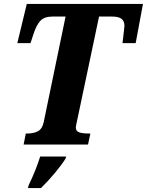

<svg xmlns="http://www.w3.org/2000/svg" viewBox="-20 -734 746 975"><path d="M111 -56H119Q152 -56 173.5 -68Q195 -80 202 -114L313 -650H247Q206 -650 185.5 -629Q165 -608 149 -558L135 -515H68L116 -714H706L669 -515H602Q603 -521 606 -547.5Q609 -574 612 -602Q612 -627 597 -638.5Q582 -650 548 -650H483L371 -119Q369 -110 367 -100.5Q365 -91 365 -87Q365 -68 382 -62Q399 -56 432 -56H439L427 0H100ZM125 208Q163 129 184 61H316L313 71Q294 102 259 144Q224 186 188 221H122Z"/></svg>

Font: Noto Serif NarrowExtraBold
Style: Italic
Weight: 800
Width: 4
Italic angle: -12°
Designer: Monotype Design Team
Foundry: Monotype Imaging Inc.
Version: Version 1.001